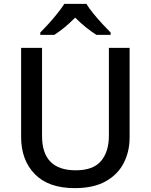

<svg xmlns="http://www.w3.org/2000/svg" viewBox="-20 -961 778 991"><path d="M649 -252Q649 -178 618 -118.5Q587 -59 524.5 -24.5Q462 10 366 10Q230 10 159.5 -62.5Q89 -135 89 -254V-714H197V-259Q197 -82 371 -82Q461 -82 501.5 -130Q542 -178 542 -260V-714H649ZM426 -941Q439 -919 461.5 -891.5Q484 -864 508.5 -837.5Q533 -811 551 -793V-781H478Q452 -797 423.5 -820Q395 -843 368 -870Q314 -815 260 -781H188V-793Q207 -812 230.5 -838Q254 -864 276 -891.5Q298 -919 312 -941Z"/></svg>

Font: Noto Sans Gurmukhi UI Medium
Style: Regular
Weight: 500
Designer: Jelle Bosma - Monotype Design Team
Foundry: Monotype Imaging Inc.
Version: Version 2.004; ttfautohint (v1.8.4.7-5d5b)